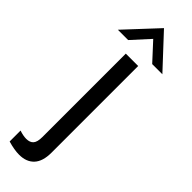

<svg xmlns="http://www.w3.org/2000/svg" viewBox="-347 -709 921 921"><g transform="rotate(45 114.0 -248.5)"><path d="M-25 199V125Q2 134 22 134Q47 134 59 120.2Q71 106.5 71 73V-493H155V95Q155 154 128 183Q101 212 52 212Q19 212 -25 199ZM114 -709 265 -547H196L114 -636L33 -547H-37Z"/></g></svg>

Font: HK Grotesk
Style: Regular
Weight: 400
Designer: Alfredo Marco Pradil
Foundry: Hanken Design Co.
Version: Version 3.001